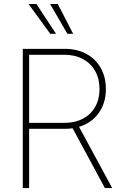

<svg xmlns="http://www.w3.org/2000/svg" viewBox="-20 -955 621 975"><path d="M95.7 -707H308.6Q371.1 -707 418.5 -681.4Q465.8 -655.8 491.7 -609.6Q517.6 -563.5 517.6 -502.9Q517.6 -431.6 481.2 -380.9Q444.8 -330.1 381.3 -311L549.8 0H512.7L348.6 -303.7Q329.1 -300.8 308.6 -300.8H127.9V0H95.7ZM307.6 -331.1Q360.8 -331.1 401.1 -352.3Q441.4 -373.5 463.4 -412.6Q485.4 -451.7 485.4 -502.9Q485.4 -554.7 463.4 -594Q441.4 -633.3 401.1 -655Q360.8 -676.8 307.6 -676.8H127.9V-331.1ZM125 -934.6H165L264.6 -783.2H235.4ZM234.4 -934.6H273.4L351.6 -783.2H322.3Z"/></svg>

Font: Pretendard JP Thin
Style: Regular
Weight: 100
Designer: Base glyphs from Inter by Rasmus Andersson; Hangeul glyphs from Noto Sans CJK(Source Han Sans) by Jang Soo-young and Kan
Foundry: Kil Hyung-jin
Version: Version 1.309